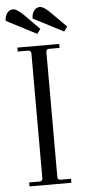

<svg xmlns="http://www.w3.org/2000/svg" viewBox="-64 -836 387 868"><g transform="rotate(-5 129.5 -402.0)"><path d="M129 -684 -8 -755Q-8 -776 2.5 -790Q13 -804 29 -804Q48 -804 83 -768L145 -705ZM251 -684 114 -755Q114 -776 124.5 -790Q135 -804 151 -804Q170 -804 204 -768L267 -705ZM34 0V-18H81Q95 -18 95 -32V-598Q95 -612 81 -612H34V-630H224V-612H176Q163 -612 163 -598V-32Q163 -18 176 -18H224V0Z"/></g></svg>

Font: Arapey Thin
Style: Regular
Weight: 100
Designer: Eduardo Rodriguez Tunni
Foundry: Eduardo Rodriguez Tunni
Version: Version 4.000;hotconv 1.0.109;makeotfexe 2.5.65596